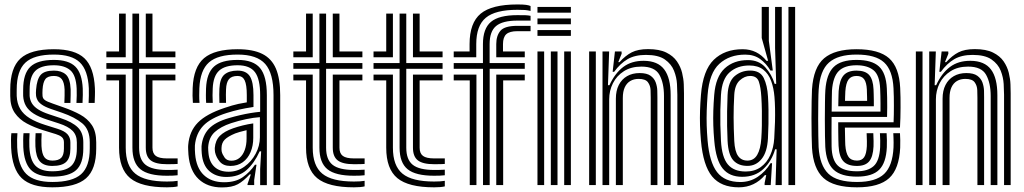

<svg xmlns="http://www.w3.org/2000/svg" viewBox="-20 -831 4596 862"><path d="M215 10Q120.5 10 77.5 -31.2Q34.5 -72.5 30 -168Q29.2 -183.8 29.4 -202.2Q29.5 -220.8 31 -233H58.2Q57 -221.5 56.8 -204Q56.5 -186.5 57.2 -169.5Q61.2 -86.2 97.9 -50.1Q134.5 -14 215 -14Q305 -14 344 -48.8Q383 -83.5 383 -164Q383 -168.2 383 -173.1Q383 -178 383 -183Q383 -188 383 -192Q383 -249.5 349.2 -277.4Q315.5 -305.2 258 -325L208.2 -342Q181.2 -351.5 167.4 -361.5Q153.5 -371.5 148.4 -381.4Q143.2 -391.2 142 -400Q141 -405.8 141.2 -413.9Q141.5 -422 142 -429Q145.5 -474.5 162.2 -494.2Q179 -514 222 -514Q255.5 -514 275.2 -496.8Q295 -479.5 297.2 -430.2Q297.8 -420 297.2 -403.4Q296.8 -386.8 296.2 -369H269Q269.5 -385.8 270 -401.9Q270.5 -418 270 -429Q268.5 -461.5 257.2 -475.8Q246 -490 222 -490Q194.5 -490 183.8 -475.9Q173 -461.8 171 -429Q170.5 -420.8 170.5 -413.2Q170.5 -405.8 171 -400Q172 -390.5 178.1 -384.6Q184.2 -378.8 194.4 -374.6Q204.5 -370.5 216.8 -366L265 -349Q306.8 -334.5 340 -316.4Q373.2 -298.2 392.6 -269.1Q412 -240 412 -192Q412 -187.5 412 -182.8Q412 -178 412 -173.2Q412 -168.5 412 -164Q412 -70.8 366.2 -30.4Q320.5 10 215 10ZM215 -38Q148.5 -38 118.2 -68.9Q88 -99.8 84.5 -170.8Q84 -183.5 84.1 -202Q84.2 -220.5 85.5 -233H112.8Q111.8 -220.8 111.5 -203.2Q111.2 -185.8 111.8 -172.2Q114.5 -113.2 138.6 -87.6Q162.8 -62 215 -62Q274 -62 299.5 -85.8Q325 -109.5 325 -164Q325 -171.2 325 -178.5Q325 -185.8 325 -192Q325 -224 305.9 -243.6Q286.8 -263.2 244.2 -277L191.8 -294Q154 -306.2 130.9 -321.1Q107.8 -336 96.6 -355.2Q85.5 -374.5 84 -400Q83.8 -406.8 83.9 -415Q84 -423.2 84 -429Q84 -500.2 116.1 -531.1Q148.2 -562 222 -562Q287.8 -562 318 -532.2Q348.2 -502.5 351.5 -433.8Q352 -420.5 351.8 -404.9Q351.5 -389.2 350.5 -369H323.2Q324 -387.8 324.5 -402.4Q325 -417 324.2 -433.2Q321.5 -493.5 295.4 -515.8Q269.2 -538 222 -538Q163.8 -538 138.4 -512.6Q113 -487.2 113 -429Q113 -422.8 112.9 -414.4Q112.8 -406 113 -400Q114.5 -381.5 123.6 -366.6Q132.8 -351.8 151.4 -339.9Q170 -328 200 -318L251.2 -301Q304.5 -283.5 329.2 -259.2Q354 -235 354 -192Q354 -185.8 354 -178Q354 -170.2 354 -164Q354 -96.5 321.8 -67.2Q289.5 -38 215 -38ZM215 -86Q176.8 -86 159 -106.4Q141.2 -126.8 139 -173.5Q138.5 -185 138.6 -201.5Q138.8 -218 139.8 -233H167Q166 -218.5 165.9 -202.9Q165.8 -187.2 166.2 -175.5Q168 -140.2 179.4 -125.1Q190.8 -110 215 -110Q243 -110 255 -122.6Q267 -135.2 267 -164Q267 -171.2 267 -178.5Q267 -185.8 267 -192Q267 -207.8 257.1 -215.9Q247.2 -224 230.5 -229L175 -246Q134.5 -258.5 100.6 -276.5Q66.8 -294.5 46.4 -324Q26 -353.5 26 -400Q26 -406.8 26 -414.5Q26 -422.2 26 -429Q26 -526 71.5 -568Q117 -610 222 -610Q316.2 -610 358.9 -569.6Q401.5 -529.2 406 -436Q406.8 -420 406.2 -402.4Q405.8 -384.8 405 -369H377.8Q378.2 -382.8 378.9 -401Q379.5 -419.2 378.8 -434.5Q374.8 -515.8 338.4 -550.9Q302 -586 222 -586Q132.5 -586 93.8 -549.6Q55 -513.2 55 -429Q55 -422.8 54.9 -414.5Q54.8 -406.2 55 -400Q56.5 -366 70.9 -341.8Q85.2 -317.5 113.2 -300.4Q141.2 -283.2 183.2 -270L237.5 -253Q270.8 -242.5 283.4 -227.8Q296 -213 296 -192Q296 -187.2 296 -182.6Q296 -178 296 -173.5Q296 -169 296 -164Q296 -122.2 277.1 -104.1Q258.2 -86 215 -86Z M729.5 -42Q646.5 -42 610.5 -71.2Q574.5 -100.5 574.5 -168V-522H457.5V-548H574.5V-770H604.5V-548H767.5V-522H604.5V-168Q604.5 -114.5 633.5 -91.2Q662.5 -68 729.5 -68Q741.5 -68 753 -68.2Q764.5 -68.5 777.5 -69.2V-44.2Q767.5 -43 756.1 -42.5Q744.8 -42 729.5 -42ZM729.5 10Q614.5 10 564.5 -31.2Q514.5 -72.5 514.5 -168V-470H457.5V-496H544.5V-168Q544.5 -86.8 587.4 -51.4Q630.2 -16 729.5 -16Q745.2 -16 756.9 -16.8Q768.5 -17.5 777.5 -19.2V5.8Q759.8 10 729.5 10ZM729.5 -93.8Q678.8 -93.8 656.6 -111Q634.5 -128.2 634.5 -168V-496H767.5V-470H664.5V-168Q664.5 -142.2 679.6 -131Q694.8 -119.8 729.5 -119.8Q752.5 -119.8 763.9 -119.8Q775.2 -119.8 777.5 -120V-95Q770.5 -94.5 759.6 -94.1Q748.8 -93.8 729.5 -93.8ZM457.5 -574V-600H514.5V-770H544.5V-574ZM634.5 -574V-770H664.5V-600H767.5V-574Z M1208 0V-404Q1208 -501.5 1170.8 -543.8Q1133.5 -586 1047 -586Q958 -586 918.2 -550.9Q878.5 -515.8 875 -434.8Q874.5 -419.5 874.4 -402.8Q874.2 -386 875.8 -369.2H846Q844.5 -387 844.4 -401.4Q844.2 -415.8 845 -436Q848.8 -530 896.2 -570Q943.8 -610 1047 -610Q1115.5 -610 1157.5 -589.1Q1199.5 -568.2 1218.8 -523Q1238 -477.8 1238 -404V0ZM1006.5 -60Q1045.2 -60 1077 -82.6Q1108.8 -105.2 1127.8 -140.8Q1146.8 -176.2 1146.8 -214.8V-305Q1119.2 -303.2 1085.1 -296.1Q1051 -289 1017.5 -278Q970.8 -262.5 944 -238Q917.2 -213.5 914.5 -169.5Q914.2 -162.8 914.9 -155.9Q915.5 -149 915.8 -144.8Q919.2 -104 942.8 -82Q966.2 -60 1006.5 -60ZM1014.2 -86Q983.2 -86 966.9 -105.1Q950.5 -124.2 945.5 -147.5Q945 -150.5 944.5 -157Q944 -163.5 944.2 -166.5Q947 -201 967.1 -221.1Q987.2 -241.2 1026.5 -255Q1046.2 -262 1070.2 -267.9Q1094.2 -273.8 1117 -277V-212Q1117 -176.5 1104.9 -147.9Q1092.8 -119.2 1069.8 -102.6Q1046.8 -86 1014.2 -86ZM1018.8 -109.5Q1040.5 -109.5 1055.8 -122.5Q1071 -135.5 1079 -158Q1087 -180.5 1087 -209.2V-246.5Q1068.8 -242.2 1055.9 -238.5Q1043 -234.8 1036 -232Q1002.8 -218.2 988.9 -204Q975 -189.8 974.5 -166.8Q974.5 -162 974.5 -158.1Q974.5 -154.2 975.5 -150Q978.5 -137.8 988.4 -123.6Q998.2 -109.5 1018.8 -109.5ZM976.2 10.5Q911.5 10.5 871.9 -26.8Q832.2 -64 826 -137Q825.2 -146.2 824.8 -159.4Q824.2 -172.5 825 -180.2Q830.2 -241.8 868.4 -280.6Q906.5 -319.5 988.8 -346.8Q1008 -353.2 1021.6 -357.2Q1035.2 -361.2 1050.2 -364.5Q1065.2 -367.8 1088 -371.5V-404.2Q1088 -450.2 1078.6 -470.1Q1069.2 -490 1047 -490Q1019.8 -490 1007.9 -475.6Q996 -461.2 994.8 -429.5Q994.5 -424.2 994.2 -406Q994 -387.8 994.8 -369.2H965Q964 -391.5 964.4 -406.9Q964.8 -422.2 965 -432.8Q967 -479 987.8 -496.5Q1008.5 -514 1047 -514Q1085.5 -514 1101.8 -488.5Q1118 -463 1118 -404.2V-350.8Q1081 -345.2 1054.2 -339.1Q1027.5 -333 998.5 -324Q924.8 -300.8 892.2 -266Q859.8 -231.2 855 -177.8Q854.5 -170.5 854.9 -159.2Q855.2 -148 856 -139.5Q861.2 -77.2 895.2 -45Q929.2 -12.8 986 -12.8Q1038.2 -12.8 1070.5 -35.9Q1102.8 -59 1124.8 -91.5H1131.5L1121.2 -22.5V0H1091.5L1091 -4L1106.2 -48H1100.8Q1074.2 -18.5 1048 -4Q1021.8 10.5 976.2 10.5ZM1148 0.2V-72L1152.5 -151.5H1145.8Q1121.8 -98.2 1086.5 -67.2Q1051.2 -36.2 995.2 -36.5Q949.5 -36.8 919.9 -62.8Q890.2 -88.8 885.8 -142.2Q885.5 -147.2 884.9 -157.6Q884.2 -168 884.8 -174.5Q889 -221.8 917.1 -252.2Q945.2 -282.8 1008 -301Q1033.8 -308.5 1058.2 -314.1Q1082.8 -319.8 1105.4 -323.5Q1128 -327.2 1148 -329V-404Q1148 -475.8 1124.8 -506.9Q1101.5 -538 1047 -538Q989.8 -538 963.5 -513.6Q937.2 -489.2 935 -433.5Q934.5 -419 934.2 -403Q934 -387 935.2 -369.2H905.5Q904.2 -388.5 904.4 -404.4Q904.5 -420.2 905 -434Q907.8 -502.5 940.8 -532.2Q973.8 -562 1047 -562Q1117.2 -562 1147.6 -525.4Q1178 -488.8 1178 -404V0.2Z M1569 -42Q1486 -42 1450 -71.2Q1414 -100.5 1414 -168V-522H1297V-548H1414V-770H1444V-548H1607V-522H1444V-168Q1444 -114.5 1473 -91.2Q1502 -68 1569 -68Q1581 -68 1592.5 -68.2Q1604 -68.5 1617 -69.2V-44.2Q1607 -43 1595.6 -42.5Q1584.2 -42 1569 -42ZM1569 10Q1454 10 1404 -31.2Q1354 -72.5 1354 -168V-470H1297V-496H1384V-168Q1384 -86.8 1426.9 -51.4Q1469.8 -16 1569 -16Q1584.8 -16 1596.4 -16.8Q1608 -17.5 1617 -19.2V5.8Q1599.2 10 1569 10ZM1569 -93.8Q1518.2 -93.8 1496.1 -111Q1474 -128.2 1474 -168V-496H1607V-470H1504V-168Q1504 -142.2 1519.1 -131Q1534.2 -119.8 1569 -119.8Q1592 -119.8 1603.4 -119.8Q1614.8 -119.8 1617 -120V-95Q1610 -94.5 1599.1 -94.1Q1588.2 -93.8 1569 -93.8ZM1297 -574V-600H1354V-770H1384V-574ZM1474 -574V-770H1504V-600H1607V-574Z M1929 -42Q1846 -42 1810 -71.2Q1774 -100.5 1774 -168V-522H1657V-548H1774V-770H1804V-548H1967V-522H1804V-168Q1804 -114.5 1833 -91.2Q1862 -68 1929 -68Q1941 -68 1952.5 -68.2Q1964 -68.5 1977 -69.2V-44.2Q1967 -43 1955.6 -42.5Q1944.2 -42 1929 -42ZM1929 10Q1814 10 1764 -31.2Q1714 -72.5 1714 -168V-470H1657V-496H1744V-168Q1744 -86.8 1786.9 -51.4Q1829.8 -16 1929 -16Q1944.8 -16 1956.4 -16.8Q1968 -17.5 1977 -19.2V5.8Q1959.2 10 1929 10ZM1929 -93.8Q1878.2 -93.8 1856.1 -111Q1834 -128.2 1834 -168V-496H1967V-470H1864V-168Q1864 -142.2 1879.1 -131Q1894.2 -119.8 1929 -119.8Q1952 -119.8 1963.4 -119.8Q1974.8 -119.8 1977 -120V-95Q1970 -94.5 1959.1 -94.1Q1948.2 -93.8 1929 -93.8ZM1657 -574V-600H1714V-770H1744V-574ZM1834 -574V-770H1864V-600H1967V-574Z M2148.5 0V-522H2017V-548H2148.2V-633Q2148.2 -702.5 2184.1 -732.8Q2220 -763 2303 -763Q2329.8 -763 2340.1 -762.6Q2350.5 -762.2 2362 -760V-738.5Q2348.8 -738.8 2337.8 -738.6Q2326.8 -738.5 2303 -738.5Q2236 -738.5 2207.1 -714.1Q2178.2 -689.8 2178.2 -633V-548H2336V-522H2178.5V0ZM2089 0V-470H2017V-496H2119V0ZM2208 0V-496H2336V-470H2239V0ZM2017 -574V-600H2088.2V-633Q2088.2 -728.5 2138.1 -769.8Q2188 -811 2303 -811Q2328.8 -811 2341.5 -809.2Q2354.2 -807.5 2362 -804V-782Q2348.2 -785.2 2336.8 -786.1Q2325.2 -787 2303 -787Q2203.8 -787 2161 -751.2Q2118.2 -715.5 2118.2 -633V-574ZM2208 -574V-633Q2208 -671 2226.9 -693Q2245.8 -715 2303 -715Q2322.8 -715 2332.5 -715Q2342.2 -715 2362 -715V-691Q2342.2 -691 2332.5 -691Q2322.8 -691 2303 -691Q2268.2 -691 2253.2 -677.6Q2238.2 -664.2 2238.2 -633V-600H2336V-574ZM2393 -774V-800H2543V-774ZM2393 -670V-696H2543V-670ZM2393 -722V-748H2543V-722ZM2513 0V-600H2543V0ZM2393 0V-600H2423V0ZM2453 0V-600H2483V0Z M3021 0V-405.8Q3021 -424.2 3019.4 -453.9Q3017.8 -483.5 3006 -513.5Q2994.2 -543.5 2964.9 -564Q2935.5 -584.5 2880 -584.5Q2830.5 -584.5 2797.6 -565.4Q2764.8 -546.2 2737.2 -508.5H2730.5L2740.8 -600H2770.5L2771 -590L2755.8 -552H2761.2Q2788 -581.5 2816.2 -596Q2844.5 -610.5 2889.8 -610.5Q2940.2 -610.5 2971.4 -595.1Q3002.5 -579.8 3019.1 -555.5Q3035.8 -531.2 3042.4 -503.9Q3049 -476.5 3049.9 -451.9Q3050.8 -427.2 3050.8 -411.8V0ZM2625 0V-600H2655V0ZM2745 0V-388Q2745 -423.8 2758.1 -449.5Q2771.2 -475.2 2795.2 -489.1Q2819.2 -503 2851.8 -503Q2884.2 -503 2901 -490.8Q2917.8 -478.5 2924.1 -460.4Q2930.5 -442.2 2931 -424Q2931.5 -405.8 2931.5 -393.8V0H2901.5V-392Q2901.5 -406.5 2900.8 -426.5Q2900 -446.5 2889 -461.6Q2878 -476.8 2847.2 -476.8Q2825.8 -476.8 2809.8 -467.4Q2793.8 -458 2785 -439.1Q2776.2 -420.2 2776.2 -391.2V0ZM2685 0V-600H2714.8L2709.5 -448.5H2716.2Q2740.8 -502.2 2778.2 -530.4Q2815.8 -558.5 2870.8 -558Q2933.5 -557.5 2962.2 -519.2Q2991 -481 2991 -403.8V0H2961V-399.8Q2961 -458.2 2940.5 -495.1Q2920 -532 2859.5 -532Q2813.5 -532 2781.1 -511.4Q2748.8 -490.8 2731.9 -457.4Q2715 -424 2715 -385.2V0Z M3549.8 0H3519.8V-800H3549.8ZM3489.8 0H3461.8L3466.8 -160.5L3460 -160.8Q3444.5 -107.2 3407.2 -72.2Q3370 -37.2 3312.2 -37.2Q3254.5 -37.2 3224.4 -74.8Q3194.2 -112.2 3186.8 -198.8Q3183.5 -235.2 3182.5 -267.9Q3181.5 -300.5 3182.5 -333.5Q3183.5 -366.5 3186.5 -404.5Q3193 -486.5 3233.5 -523.9Q3274 -561.2 3338.2 -561.2Q3386.8 -561.2 3416 -528.8Q3445.2 -496.2 3457.8 -454.5H3464.8L3459.8 -615V-800H3489.8ZM3328 -61Q3368 -61 3395.5 -80.9Q3423 -100.8 3438.2 -134.5Q3453.5 -168.2 3456 -210Q3458.5 -249.5 3459.4 -283.1Q3460.2 -316.8 3459.6 -345Q3459 -373.2 3457 -396.2Q3453.8 -435.8 3442.1 -467.6Q3430.5 -499.5 3406.9 -518.2Q3383.2 -537 3343.5 -537Q3290.8 -537 3255.9 -506.5Q3221 -476 3216.8 -404Q3214.8 -369.8 3214.1 -337.4Q3213.5 -305 3214.1 -271.2Q3214.8 -237.5 3216.8 -199.5Q3220.8 -125.2 3247.5 -93.1Q3274.2 -61 3328 -61ZM3335.8 -86.2Q3294.2 -86.2 3271.9 -111.6Q3249.5 -137 3246.5 -199Q3245 -233 3244.4 -265.4Q3243.8 -297.8 3244.4 -331.6Q3245 -365.5 3246.5 -403.8Q3249.2 -464.8 3278.6 -489.5Q3308 -514.2 3347.8 -514.2Q3392.5 -514.2 3408.9 -480.8Q3425.2 -447.2 3428 -397Q3429.8 -368.8 3430.2 -338.1Q3430.8 -307.5 3430.1 -275.2Q3429.5 -243 3427.8 -210Q3424.5 -148 3399.2 -117.1Q3374 -86.2 3335.8 -86.2ZM3335.8 -110Q3364.5 -110 3379.6 -135.9Q3394.8 -161.8 3398 -210Q3399.8 -235.5 3400.4 -267.4Q3401 -299.2 3400.5 -332.8Q3400 -366.2 3398 -397Q3395.5 -439 3386.9 -464.5Q3378.2 -490 3347.8 -490Q3322.8 -490 3300.9 -469.9Q3279 -449.8 3276.5 -405Q3273.5 -351.5 3273.6 -303.4Q3273.8 -255.2 3276.5 -198.5Q3279 -151.2 3293.8 -130.6Q3308.5 -110 3335.8 -110ZM3297 10Q3217.2 10 3177 -38.9Q3136.8 -87.8 3127 -199Q3123.8 -235.8 3122.8 -268.6Q3121.8 -301.5 3122.9 -334.6Q3124 -367.8 3127 -405.2Q3135.8 -515.2 3184.6 -562.6Q3233.5 -610 3313.8 -610Q3347.2 -610 3374 -596.8Q3400.8 -583.5 3421.2 -558H3428.5L3399.8 -660.5V-800H3431.8V-647.5L3449.5 -514.2L3438.8 -514.5Q3419.8 -546.5 3392.5 -566.1Q3365.2 -585.8 3325.8 -585.8Q3255 -585.8 3209.6 -544.5Q3164.2 -503.2 3156.8 -404.8Q3154 -367.5 3152.9 -333.9Q3151.8 -300.2 3152.8 -267.6Q3153.8 -235 3156.8 -200.2Q3165 -103 3199.2 -58.4Q3233.5 -13.8 3303.8 -13.8Q3347 -13.8 3381.9 -37.1Q3416.8 -60.5 3439.5 -98.2H3446.2L3440.2 0H3412.8V-9.2L3420 -44.8H3414Q3391.8 -18.2 3362.2 -4.1Q3332.8 10 3297 10Z M3827.5 10Q3723 10 3677 -31.9Q3631 -73.8 3625.5 -167.5Q3624.5 -187 3623.9 -223.2Q3623.2 -259.5 3623.2 -300.6Q3623.2 -341.8 3623.9 -377Q3624.5 -412.2 3625.5 -429.8Q3632 -528.8 3680 -569.4Q3728 -610 3825.5 -610Q3926 -610 3971.5 -569.6Q4017 -529.2 4021.5 -436Q4022.5 -415.2 4022.9 -392.9Q4023.2 -370.5 4023.1 -347.5Q4023 -324.5 4022.4 -301.9Q4021.8 -279.2 4020.5 -258H3773.2Q3773.5 -242.8 3773.8 -226.4Q3774 -210 3774.4 -197.2Q3774.8 -184.5 3775 -179.8Q3777.5 -143.8 3789.4 -126.9Q3801.2 -110 3827.5 -110Q3849.2 -110 3859.6 -125.1Q3870 -140.2 3871.8 -175Q3872.2 -182.5 3872 -197.1Q3871.8 -211.8 3870.8 -233H3900.8Q3901.8 -213 3902 -197.4Q3902.2 -181.8 3901.8 -173.8Q3899.5 -126.8 3882.1 -106.4Q3864.8 -86 3827.5 -86Q3785.8 -86 3766.5 -107Q3747.2 -128 3744.8 -176.2Q3744.2 -187.5 3743.9 -204Q3743.5 -220.5 3743.4 -240.5Q3743.2 -260.5 3743.2 -282H3991.8Q3992.5 -298.5 3992.9 -317.2Q3993.2 -336 3993.2 -355.9Q3993.2 -375.8 3992.9 -395.6Q3992.5 -415.5 3991.5 -434.5Q3987.5 -515.8 3949.1 -550.9Q3910.8 -586 3825.5 -586Q3742.2 -586 3701.8 -550.2Q3661.2 -514.5 3655.5 -428Q3654.2 -409.2 3653.8 -373Q3653.2 -336.8 3653.2 -295.8Q3653.2 -254.8 3653.9 -220.4Q3654.5 -186 3655.2 -170.8Q3660.2 -88.8 3698.8 -51.4Q3737.2 -14 3827.5 -14Q3911.5 -14 3949.5 -50.1Q3987.5 -86.2 3991.5 -169Q3992 -180 3991.9 -191.1Q3991.8 -202.2 3991.4 -213Q3991 -223.8 3990.5 -233H4020.5Q4021.2 -219.8 4021.8 -202Q4022.2 -184.2 4021.5 -168Q4017 -72.5 3971.9 -31.2Q3926.8 10 3827.5 10ZM3827.5 -38Q3756 -38 3722.8 -68.8Q3689.5 -99.5 3685.2 -171.8Q3684.2 -187.2 3683.8 -221.2Q3683.2 -255.2 3683.2 -295.6Q3683.2 -336 3683.8 -371.8Q3684.2 -407.5 3685.5 -426.2Q3690.5 -498.5 3722.8 -530.2Q3755 -562 3825.5 -562Q3893.8 -562 3926 -532.8Q3958.2 -503.5 3961.5 -433.8Q3962.5 -414.2 3962.9 -392.9Q3963.2 -371.5 3963.2 -349.6Q3963.2 -327.8 3962.5 -306H3713.5Q3713.2 -264.5 3713.2 -233.4Q3713.2 -202.2 3713.5 -174Q3714.5 -114 3740.9 -88Q3767.2 -62 3827.5 -62Q3876 -62 3902.2 -85.2Q3928.5 -108.5 3931.5 -170.5Q3932 -184.5 3931.8 -200Q3931.5 -215.5 3930.5 -233H3960.5Q3961.2 -217.8 3961.8 -202Q3962.2 -186.2 3961.5 -169.8Q3958.2 -99.5 3927 -68.8Q3895.8 -38 3827.5 -38ZM3713.8 -330H3933Q3933.2 -349.5 3933.1 -366.8Q3933 -384 3932.6 -400.4Q3932.2 -416.8 3931.5 -433.2Q3928.8 -494.5 3901.1 -516.2Q3873.5 -538 3825.5 -538Q3771.2 -538 3745.4 -511.8Q3719.5 -485.5 3715.2 -424Q3715 -417.8 3714.5 -391.2Q3714 -364.8 3713.8 -330ZM3743.5 -354Q3743.8 -367.2 3744 -380.9Q3744.2 -394.5 3744.6 -405.6Q3745 -416.8 3745.2 -422.2Q3748.8 -471.5 3767.5 -492.8Q3786.2 -514 3825.5 -514Q3865 -514 3882.4 -494Q3899.8 -474 3901.8 -430Q3902.2 -420 3902.6 -406.9Q3903 -393.8 3903.1 -379.9Q3903.2 -366 3903.2 -354ZM3773.8 -378H3873Q3873 -386.2 3872.8 -395.5Q3872.5 -404.8 3872.2 -413.6Q3872 -422.5 3871.8 -429Q3870.2 -461 3859.5 -475.5Q3848.8 -490 3825.5 -490Q3801.2 -490 3789.5 -474Q3777.8 -458 3775.2 -420.8Q3775 -416.5 3774.8 -410.5Q3774.5 -404.5 3774.2 -396.5Q3774 -388.5 3773.8 -378Z M4487.8 0V-405.8Q4487.8 -424.2 4486.1 -453.9Q4484.5 -483.5 4472.8 -513.5Q4461 -543.5 4431.6 -564Q4402.2 -584.5 4346.8 -584.5Q4297.2 -584.5 4264.4 -565.4Q4231.5 -546.2 4204 -508.5H4197.2L4207.5 -600H4237.2L4237.8 -590L4222.5 -552H4228Q4254.8 -581.5 4283 -596Q4311.2 -610.5 4356.5 -610.5Q4407 -610.5 4438.1 -595.1Q4469.2 -579.8 4485.9 -555.5Q4502.5 -531.2 4509.1 -503.9Q4515.8 -476.5 4516.6 -451.9Q4517.5 -427.2 4517.5 -411.8V0ZM4091.8 0V-600H4121.8V0ZM4211.8 0V-388Q4211.8 -423.8 4224.9 -449.5Q4238 -475.2 4262 -489.1Q4286 -503 4318.5 -503Q4351 -503 4367.8 -490.8Q4384.5 -478.5 4390.9 -460.4Q4397.2 -442.2 4397.8 -424Q4398.2 -405.8 4398.2 -393.8V0H4368.2V-392Q4368.2 -406.5 4367.5 -426.5Q4366.8 -446.5 4355.8 -461.6Q4344.8 -476.8 4314 -476.8Q4292.5 -476.8 4276.5 -467.4Q4260.5 -458 4251.8 -439.1Q4243 -420.2 4243 -391.2V0ZM4151.8 0V-600H4181.5L4176.2 -448.5H4183Q4207.5 -502.2 4245 -530.4Q4282.5 -558.5 4337.5 -558Q4400.2 -557.5 4429 -519.2Q4457.8 -481 4457.8 -403.8V0H4427.8V-399.8Q4427.8 -458.2 4407.2 -495.1Q4386.8 -532 4326.2 -532Q4280.2 -532 4247.9 -511.4Q4215.5 -490.8 4198.6 -457.4Q4181.8 -424 4181.8 -385.2V0Z"/></svg>

Font: Big Shoulders Inline Display Thin Black
Style: Regular
Weight: 900
Version: Version 2.002